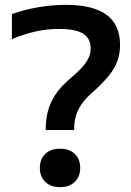

<svg xmlns="http://www.w3.org/2000/svg" viewBox="-20 -760 540 790"><path d="M168 -225Q168 -265 176.5 -300Q185 -335 206.5 -368.5Q228 -402 269 -437Q302 -465 320 -485.5Q338 -506 345.5 -524Q353 -542 353 -561Q353 -602 322 -621.5Q291 -641 223 -641Q174 -641 128.5 -631Q83 -621 29 -599V-702Q78 -720 136 -730Q194 -740 251 -740Q363 -740 418.5 -699Q474 -658 474 -575Q474 -540 463.5 -510Q453 -480 428.5 -449.5Q404 -419 363 -382Q331 -355 314 -329Q297 -303 291 -278Q285 -253 285 -225ZM227 10Q189 10 166.5 -11.5Q144 -33 144 -69Q144 -106 166.5 -127Q189 -148 227 -148Q265 -148 287.5 -127Q310 -106 310 -69Q310 -33 287.5 -11.5Q265 10 227 10Z"/></svg>

Font: M PLUS Code Latin Medium
Style: Regular
Weight: 500
Designer: Coji Morishita
Foundry: UNDERFOREST DESIGN
Version: Version 1.002; ttfautohint (v1.8.3)